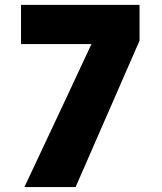

<svg xmlns="http://www.w3.org/2000/svg" viewBox="-20 -760 658 780"><path d="M65.4 -740.2Q65.4 -700.2 65.4 -581.1Q136.7 -581.1 351.6 -581.1Q284.2 -435.5 79.1 0Q130.9 0 287.1 0Q351.6 -148.4 546.9 -594.7Q546.9 -630.9 546.9 -740.2Q426.8 -740.2 65.4 -740.2Z"/></svg>

Font: Avakin
Style: Bold
Weight: 700
Designer: Herb Lubalin, Tom Carnase, Ed Benguiat, Adobe Type Staff
Version: Version 1.0